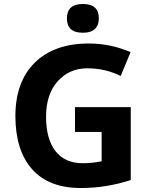

<svg xmlns="http://www.w3.org/2000/svg" viewBox="-20 -945 764 975"><path d="M58.1 -355.5Q58.6 -530.8 157.2 -627.4Q255.9 -724.1 431.2 -724.1Q541 -724.1 643.1 -680.2L592.8 -559.1Q514.6 -598.1 423.3 -598.1Q332 -598.1 272.9 -532.2Q213.9 -466.3 213.9 -352.5Q213.9 -239.3 261.7 -177.7Q309.6 -116.2 399.9 -116.2Q447.3 -116.2 496.1 -126V-274.9H360.8V-400.9H644V-30.8Q520 9.8 390.1 9.8Q228.5 9.8 143.6 -85Q58.6 -179.7 58.1 -355.5ZM400.9 -778.8Q319.8 -778.3 319.8 -851.6Q319.8 -924.8 400.9 -924.8Q481.9 -924.8 481.9 -852.1Q482.4 -817.4 461.9 -797.9Q441.4 -778.3 400.9 -778.8Z"/></svg>

Font: OpenSans-Bold
Style: Bold
Weight: 700
Foundry: Ascender Corporation
Version: Version 1.10